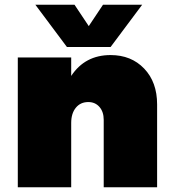

<svg xmlns="http://www.w3.org/2000/svg" viewBox="-20 -789 722 809"><path d="M446 -591H262L129 -769H294L354 -679L414 -769H579ZM446 -557Q533 -557 587.5 -500Q642 -443 642 -349V0H417V-284Q417 -318 399 -338.5Q381 -359 352 -359Q319 -359 299.5 -335Q280 -311 280 -271V0H55V-547H280V-469Q338 -557 446 -557Z"/></svg>

Font: MontserratBlack
Style: Regular
Weight: 900
Designer: Julieta Ulanovsky
Foundry: Julieta Ulanovsky
Version: Version 4.000